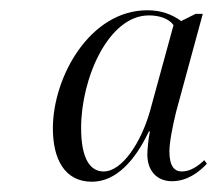

<svg xmlns="http://www.w3.org/2000/svg" viewBox="-20 -739 423 374"><path d="M159 -385C206 -385 243 -426 270 -483H272C269 -468 267 -448 267 -438C267 -407 285 -386 315 -386C344 -386 367 -403 383 -420L378 -427C365 -415 351 -405 334 -405C320 -405 310 -415 310 -444C310 -462 316 -492 323 -521L375 -712H361L333 -698C315 -711 294 -719 267 -719C155 -719 83 -589 83 -489C83 -429 106 -385 159 -385ZM182 -405C156 -405 138 -429 138 -490C138 -586 191 -709 270 -709C290 -709 309 -703 318 -690L272 -522C255 -462 218 -405 182 -405Z"/></svg>

Font: Noto Serif Display SemiCondensed Light
Style: Italic
Weight: 300
Width: 4
Italic angle: -12°
Designer: Monotype Design Team
Foundry: Monotype Imaging Inc.
Version: Version 2.009